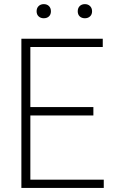

<svg xmlns="http://www.w3.org/2000/svg" viewBox="-20 -932 561 952"><path d="M86 0V-740H489.5V-699H130.5V-401H443V-359.5H130.5V-41H494.5V0ZM401 -841.5Q385 -841.5 375.2 -850.8Q365.5 -860 365.5 -876Q365.5 -892 375.2 -901.8Q385 -911.5 401 -911.5Q416.5 -911.5 426.5 -901.8Q436.5 -892 436.5 -876Q436.5 -860 426.5 -850.8Q416.5 -841.5 401 -841.5ZM197 -841.5Q181.5 -841.5 171.5 -850.8Q161.5 -860 161.5 -876Q161.5 -892 171.5 -901.8Q181.5 -911.5 197 -911.5Q213 -911.5 222.8 -901.8Q232.5 -892 232.5 -876Q232.5 -860 222.8 -850.8Q213 -841.5 197 -841.5Z"/></svg>

Font: Encode Sans SemiCondensed SemiCondensed ExtraLight
Style: Regular
Weight: 200
Width: 4
Designer: Multiple Designers
Foundry: Impallari Type
Version: Version 3.000; ttfautohint (v1.8.3) -l 8 -r 50 -G 200 -x 14 